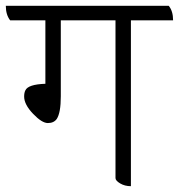

<svg xmlns="http://www.w3.org/2000/svg" viewBox="-45 -620 615 660"><path d="M550 -550H405V20Q384 20 368 10.5Q352 1 352 -8V-550H164V-289Q164 -232 150 -211Q140 -197 119.5 -197Q99 -197 68.5 -229Q38 -261 38 -288Q38 -301 42 -309Q51 -330 111 -332V-550H-10Q-25 -569 -25 -600H535Q550 -582 550 -550Z"/></svg>

Font: Karma Light
Style: Regular
Weight: 300
Designer: Joana Correia
Foundry: Indian Type Foundry
Version: Version 1.202;PS 1.0;hotconv 1.0.78;makeotf.lib2.5.61930; tt